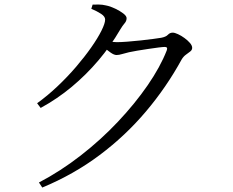

<svg xmlns="http://www.w3.org/2000/svg" viewBox="-20 -791 1040 857"><path d="M145.7 -330.2Q192.3 -363.7 237 -406.1Q281.7 -448.4 320 -493.2Q358.2 -537.9 387.4 -579.6Q416.6 -621.3 432.9 -654.1Q449.3 -686.9 449.3 -703.8Q449.3 -717.2 431.5 -729Q413.8 -740.8 387.6 -751.6L393.4 -770.5Q406.8 -770.8 421.6 -770.7Q436.4 -770.7 453.3 -766.7Q473 -762.8 494.2 -752.5Q515.5 -742.3 530.3 -730.9Q545.1 -719.5 545.1 -710Q545.1 -697 536.2 -687.1Q527.4 -677.3 515.9 -658Q474.1 -586 419.6 -521.8Q365.2 -457.6 300.7 -403.8Q236.3 -350 161.5 -309.2ZM153.8 23.6Q250.3 -26.9 340.3 -96.9Q430.3 -166.9 506.2 -247.4Q582.1 -327.9 638.8 -410Q695.5 -492.1 724.3 -566Q730 -581.5 716.1 -581.5Q708.1 -581.5 687.6 -579Q667.1 -576.5 641.3 -572.5Q615.5 -568.5 592.5 -564.8Q569.4 -561.1 555.6 -557.8Q539.6 -554.2 525.3 -549.8Q510.9 -545.4 500.2 -545.4Q488.8 -545.4 472.7 -557Q456.7 -568.5 438.6 -582.8L453.9 -607.4Q469.3 -605.4 480.5 -604.1Q491.7 -602.8 501.1 -602.8Q519 -602.8 548.3 -605Q577.6 -607.3 608.6 -610.6Q639.5 -613.9 664.5 -617.3Q689.5 -620.7 699.5 -622.4Q720.7 -626.4 729.5 -635.9Q738.3 -645.3 751 -645.3Q759.8 -645.3 774.5 -638.5Q789.3 -631.7 803.6 -621.2Q818 -610.7 827.9 -599.2Q837.8 -587.7 837.8 -577.6Q837.8 -567.9 829.1 -561.2Q820.3 -554.4 809.5 -546.6Q798.7 -538.7 791 -525.9Q722.9 -401.6 631.5 -293.5Q540.2 -185.4 424.9 -99Q309.7 -12.5 168.7 46.1Z"/></svg>

Font: Noto Serif JP
Style: Regular
Weight: 200
Designer: Ryoko NISHIZUKA 西塚涼子 (kana & ideographs); Frank Grießhammer (Latin, Greek & Cyrillic); Wenlong ZHANG 张文龙 (bopomofo); San
Foundry: Adobe
Version: Version 2.001;hotconv 1.1.0;makeotfexe 2.6.0